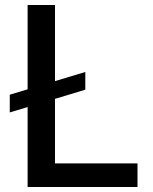

<svg xmlns="http://www.w3.org/2000/svg" viewBox="-20 -747 610 767"><path d="M320.8 -459.5V-388.7L199.7 -352.1V-94.2H529.3V0H90.3V-319.3L19 -297.9V-368.7L90.3 -390.1V-727.1H199.7V-422.9Z"/></svg>

Font: Karasuma Gothic
Style: Regular
Weight: 500
Designer: Rasmus Andersson / Ryoko Nishizuka
Foundry: Genbu
Version: Version 1.00